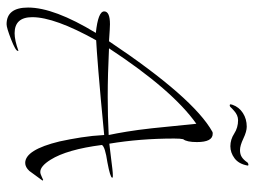

<svg xmlns="http://www.w3.org/2000/svg" viewBox="-118 -600 793 598"><g transform="rotate(90 279.0 -300.5)"><path d="M55 76Q3 76 3 9Q3 -72 82 -202Q15 -209 15 -228Q15 -246 55 -246Q65 -246 108 -243Q284 -506 390 -565Q391 -566 396 -566Q422 -566 422 -517Q422 -485 413 -474Q412 -470 411.5 -463Q411 -456 411 -446Q411 -393 415 -342.5Q419 -292 427 -244L477 -250Q493 -252 505.5 -253.5Q518 -255 528 -255Q533 -255 533 -253Q533 -247 485 -238Q437 -231 431 -221Q445 -112 477 -61Q497 -29 515 -29Q521 -29 530 -33.5Q539 -38 540 -38Q542 -36 542 -36Q542 -36 512 5Q500 18 487 18Q446 18 420 -89Q413 -121 407.5 -156Q402 -191 400 -228Q276 -216 202 -210Q128 -204 105 -203Q33 -74 33 -4Q33 51 83 51Q105 51 138 39V41Q138 48 102 62Q66 76 55 76ZM281 -239Q342 -239 400 -242Q395 -265 389.5 -298.5Q384 -332 379 -377L365 -515Q260 -441 130 -243Q171 -241 208.5 -240Q246 -239 281 -239ZM308 -619Q304 -619 304.5 -622.5Q305 -626 306 -628Q313 -648 331.5 -660Q350 -672 374 -672Q389 -672 411 -661.5Q433 -651 447 -651Q460 -651 468.5 -656.5Q477 -662 484 -672Q486 -676 491 -677Q496 -678 495 -674Q490 -647 472.5 -634Q455 -621 435 -621Q414 -621 395.5 -633Q377 -645 354 -645Q338 -645 324 -632Q317 -626 314 -622.5Q311 -619 308 -619Z"/></g></svg>

Font: Shalimar
Style: Regular
Weight: 400
Designer: Robert E. Leuschke
Foundry: Robert E. Leuschke
Version: Version 1.010; ttfautohint (v1.8.3)